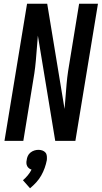

<svg xmlns="http://www.w3.org/2000/svg" viewBox="-20 -755 545 1029"><path d="M4 0 125 -735H233L326 -171Q329 -205 331.5 -238.5Q334 -272 337 -306Q340 -340 345 -373.5Q350 -407 356 -441L404 -735H505L384 0H276L183 -564Q180 -530 177.5 -496.5Q175 -463 172 -429Q169 -395 164 -361.5Q159 -328 153 -294L105 0ZM141 254 103 211Q117 199 129 184.5Q141 170 149 154Q142 152 135.5 147Q129 142 125.5 135Q122 128 121.5 119.5Q121 111 123 103Q124 92 129 81Q134 70 143.5 62.5Q153 55 164 51.5Q175 48 186 48Q197 48 207 51.5Q217 55 223.5 62.5Q230 70 231 81Q232 92 231 103Q227 124 219.5 145Q212 166 201 185.5Q190 205 174.5 222Q159 239 141 254Z"/></svg>

Font: Iosevka Semibold Oblique
Style: Regular
Weight: 600
Italic angle: -9°
Monospace: yes
Designer: Belleve Invis
Foundry: Belleve Invis
Version: Version 32.5.0; ttfautohint (v1.8.4)